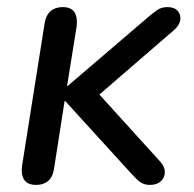

<svg xmlns="http://www.w3.org/2000/svg" viewBox="-20 -514 548 541"><path d="M82 7Q58 7 48.5 -7Q39 -21 42 -46L106 -450Q110 -472 123 -483Q136 -494 157 -494Q180 -494 189.5 -480Q199 -466 196 -440L169 -272H171L400 -468Q412 -478 423.5 -486Q435 -494 452 -494Q471 -494 480.5 -483.5Q490 -473 488 -458Q486 -443 470 -429L235 -226L237 -273L432 -58Q445 -43 444.5 -28Q444 -13 433 -3Q422 7 402 7Q386 7 375 -1Q364 -9 348 -27L164 -229H162L132 -37Q128 -14 115 -3.5Q102 7 82 7Z"/></svg>

Font: Nunito Medium
Style: Italic
Weight: 500
Designer: Vernon Adams
Foundry: Vernon Adams
Version: Version 3.601